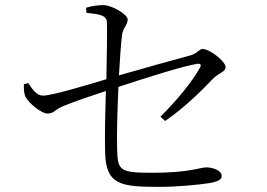

<svg xmlns="http://www.w3.org/2000/svg" viewBox="-20 -765 1040 749"><path d="M90 -441 73 -436C73 -418 73 -399 80 -387C92 -361 144 -322 164 -322C191 -322 190 -335 224 -350C269 -369 342 -393 393 -410C391 -344 388 -244 390 -171C393 -43 451 -36 603 -36C671 -36 755 -44 799 -51C826 -56 845 -63 845 -78C845 -101 809 -112 785 -112C760 -112 718 -91 576 -91C448 -91 439 -99 437 -181C435 -240 438 -336 442 -426C533 -456 692 -507 749 -516C763 -518 767 -511 759 -499C729 -446 671 -374 606 -310L624 -293C703 -347 774 -419 811 -458C835 -482 860 -484 860 -503C860 -526 798 -574 770 -574C757 -574 751 -557 723 -549C660 -532 530 -496 444 -471C448 -538 452 -597 456 -628C459 -656 478 -667 478 -689C478 -709 416 -745 384 -745C364 -745 339 -742 316 -735L317 -715C365 -710 395 -706 397 -680C399 -638 396 -539 395 -456C328 -436 184 -392 148 -392C125 -392 110 -411 90 -441Z"/></svg>

Font: Kiri Minchoo Light
Style: Regular
Weight: 300
Designer: Ryoko NISHIZUKA 西塚涼子 (kana & ideographs); Frank Grießhammer (Latin, Greek & Cyrillic);
akenotsuki.com/eyeben/fonts/ (U+
Foundry: Adobe
akenotsuki.com/eyeben/fonts/
Version: Version 4.002;hotconv 1.0.119;makeotfexe 2.5.65604